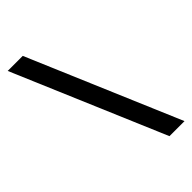

<svg xmlns="http://www.w3.org/2000/svg" viewBox="-238 -849 938 938"><g transform="rotate(-45 231.5 -380.0)"><path d="M346.2 12.2 12.7 -772H116.7L450.2 12.2Z"/></g></svg>

Font: Twentytwelve Slab
Style: TwentytwelveSlab
Weight: 700
Designer: Domenico Catapano
Version: Version 1.00 2012